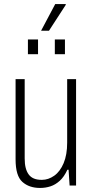

<svg xmlns="http://www.w3.org/2000/svg" viewBox="-20 -917 459 949"><path d="M178 12Q124 12 90.5 -18Q57 -48 57 -129V-526H102V-134Q102 -107 107 -87.5Q112 -68 122 -54.5Q132 -41 148 -34.5Q164 -28 187 -28Q219 -28 248 -48.5Q277 -69 294.5 -110.5Q312 -152 312 -212V-526H356V0H324L319 -78H313Q297 -43 275.5 -23.5Q254 -4 229.5 4Q205 12 178 12ZM118 -649V-722H168V-649ZM251 -649V-722H301V-649ZM183 -765 253 -897H305V-893L222 -765Z"/></svg>

Font: Archivo Condensed Thin
Style: Regular
Weight: 250
Width: 3
Designer: Hector Gatti
Foundry: Omnibus-Type
Version: Version 2.001